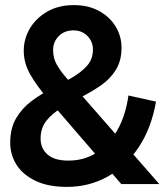

<svg xmlns="http://www.w3.org/2000/svg" viewBox="-20 -721 650 752"><path d="M242 11Q168 11 118.5 -13Q69 -37 44.5 -76Q20 -115 20 -162Q20 -219 43.5 -258.5Q67 -298 104 -325.5Q141 -353 182.5 -374Q224 -395 260.5 -416Q297 -437 320.5 -463Q344 -489 344 -528Q344 -558 322.5 -580Q301 -602 268 -602Q232 -602 210 -579.5Q188 -557 188 -525Q188 -495 201 -470.5Q214 -446 240 -416L604 0H455L173 -327Q122 -387 97.5 -431Q73 -475 73 -522Q73 -569 97 -609.5Q121 -650 165 -675.5Q209 -701 269 -701Q326 -701 368 -678Q410 -655 433 -617Q456 -579 456 -534Q456 -483 433.5 -447Q411 -411 374.5 -386Q338 -361 297.5 -340.5Q257 -320 221 -298.5Q185 -277 162 -248.5Q139 -220 139 -178Q139 -140 166 -116Q193 -92 248 -92Q310 -92 358.5 -123Q407 -154 439.5 -211Q472 -268 483 -347L591 -323Q573 -219 523 -144Q473 -69 401 -29Q329 11 242 11Z"/></svg>

Font: Radio Canada Big Medium
Style: Regular
Weight: 500
Designer: Étienne Aubert Bonn
Foundry: Coppers and Brasses
Version: Version 1.001